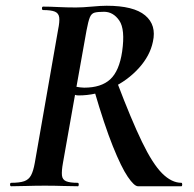

<svg xmlns="http://www.w3.org/2000/svg" viewBox="-20 -648 675 668"><path d="M19 0Q15 0 15 -6Q15 -12 19 -12Q48 -12 64 -17.5Q80 -23 88 -38Q96 -53 101 -81L182 -544Q188 -573 186 -587.5Q184 -602 171 -607.5Q158 -613 130 -613Q126 -613 126 -619Q126 -625 130 -625Q153 -625 182.5 -623.5Q212 -622 244 -622Q267 -622 299 -625Q331 -628 351 -628Q445 -628 485 -594.5Q525 -561 512 -503Q502 -454 463 -411Q424 -368 369 -342Q314 -316 253 -316Q250 -316 246.5 -316.5Q243 -317 241 -318L199 -81Q194 -53 195.5 -38Q197 -23 210 -17.5Q223 -12 250 -12Q254 -12 254 -6Q254 0 251 0Q227 0 198.5 -1Q170 -2 136 -2Q103 -2 72.5 -1Q42 0 19 0ZM460 0Q447 0 424.5 -33Q402 -66 372.5 -139.5Q343 -213 308 -333L388 -360Q437 -231 474 -154.5Q511 -78 544 -45Q577 -12 611 -12Q614 -12 614 -6Q614 0 611 0Q550 0 514 0Q478 0 460 0ZM273 -343Q332 -343 363.5 -372Q395 -401 405 -469Q416 -546 395 -576.5Q374 -607 342 -607Q320 -607 309 -604Q298 -601 292.5 -587.5Q287 -574 281 -542L246 -346Q252 -345 259 -344Q266 -343 273 -343Z"/></svg>

Font: Cormorant
Style: Bold Italic
Weight: 700
Italic angle: -10°
Designer: Christian Thalmann (Catharsis Fonts)
Foundry: Catharsis Fonts
Version: Version 4.000